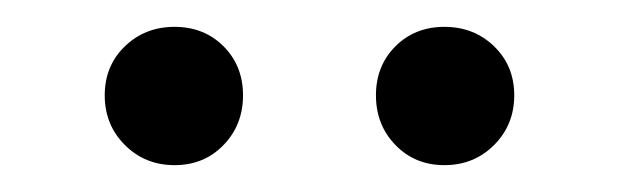

<svg xmlns="http://www.w3.org/2000/svg" viewBox="-20 -794 461 143"><path d="M73 -686Q58 -701 58 -723Q58 -745 73 -759.5Q88 -774 110 -774Q132 -774 146.5 -759.5Q161 -745 161 -723Q161 -701 146.5 -686Q132 -671 110 -671Q88 -671 73 -686ZM274.5 -686Q260 -701 260 -723Q260 -745 274.5 -759.5Q289 -774 311 -774Q333 -774 348 -759.5Q363 -745 363 -723Q363 -701 348 -686Q333 -671 311 -671Q289 -671 274.5 -686Z"/></svg>

Font: Hind Regular
Style: Regular
Weight: 400
Designer: Manushi Parikh, Satya Rajpurohit
Foundry: Indian Type Foundry
Version: Version 1.201;PS 1.0;hotconv 1.0.78;makeotf.lib2.5.61930; tt